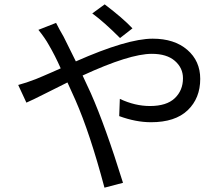

<svg xmlns="http://www.w3.org/2000/svg" viewBox="-20 -824 1040 891"><path d="M594.7 -692.4 537.1 -647.5Q461.9 -722.7 408.2 -761.7L465.8 -803.7Q550.8 -739.3 594.7 -692.4ZM158.2 -685.5 240.2 -717.8Q255.9 -686.5 275.4 -653.3Q322.3 -559.6 332 -539.1Q570.3 -644.5 688.5 -644.5Q789.1 -644.5 849.1 -592.8Q909.2 -541 909.2 -458Q909.2 -368.2 851.1 -312.5Q793 -256.8 680.7 -256.8Q610.4 -256.8 533.2 -285.2L536.1 -365.2Q606.4 -332 675.8 -332Q752.9 -332 791 -368.2Q829.1 -404.3 829.1 -460.9Q829.1 -508.8 791.5 -541.5Q753.9 -574.2 684.6 -574.2Q581.1 -574.2 363.3 -473.6L401.4 -391.6Q468.8 -239.3 550.8 24.4L464.8 46.9Q397.5 -206.1 330.1 -359.4Q323.2 -376 309.6 -404.8Q295.9 -433.6 293 -441.4Q268.6 -429.7 198.2 -394Q127.9 -358.4 102.5 -347.7L64.5 -429.7Q101.6 -439.5 146.5 -457Q161.1 -462.9 179.2 -470.7Q197.3 -478.5 222.2 -489.3Q247.1 -500 261.7 -506.8Q235.4 -566.4 206.1 -616.2Q189.5 -646.5 158.2 -685.5Z"/></svg>

Font: Nasu
Style: Regular
Weight: 400
Designer: Ryoko NISHIZUKA (kana &amp; ideographs); Paul D. Hunt (Latin, Greek &amp; Cyrillic); Wenlong ZHANG (bopomofo); Sandoll C
Version: Version 2014.1215